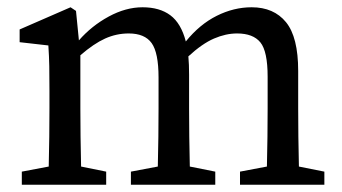

<svg xmlns="http://www.w3.org/2000/svg" viewBox="-20 -508 941 528"><path d="M40 0V-36L114 -50Q115 -88 115.5 -132Q116 -176 116 -210V-258Q116 -299 115.5 -326Q115 -353 113 -383L34 -392V-427L174 -488L189 -478L197 -397Q232 -437 279 -462.5Q326 -488 372 -488Q419 -488 448.5 -466Q478 -444 491 -394Q529 -441 576 -464.5Q623 -488 672 -488Q733 -488 766.5 -447Q800 -406 800 -313V-210Q800 -176 800.5 -132Q801 -88 802 -50L872 -36V0H640V-36L714 -50Q715 -87 715.5 -131.5Q716 -176 716 -210V-297Q716 -367 696 -391.5Q676 -416 632 -416Q601 -416 568.5 -402Q536 -388 498 -353Q499 -342 499.5 -329.5Q500 -317 500 -303V-210Q500 -176 500.5 -132Q501 -88 502 -50L572 -36V0H340V-36L414 -50Q415 -87 415.5 -131.5Q416 -176 416 -210V-295Q416 -363 397 -389.5Q378 -416 334 -416Q300 -416 269 -402Q238 -388 201 -356V-210Q201 -177 201.5 -132.5Q202 -88 203 -50L272 -36V0Z"/></svg>

Font: Source Serif 4
Style: Regular
Weight: 400
Designer: Frank Grießhammer
Foundry: Adobe
Version: Version 4.005;hotconv 1.1.0;makeotfexe 2.6.0